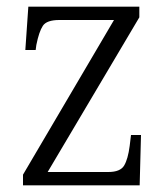

<svg xmlns="http://www.w3.org/2000/svg" viewBox="-20 -556 501 576"><path d="M49 0V-32L322 -496H158Q120 -496 108.5 -478.5Q97 -461 89 -421L87 -406H56L65 -536H398V-504L123 -40H305Q341 -40 352.5 -59.5Q364 -79 369 -118L373 -151H403L399 0Z"/></svg>

Font: Noto Serif Tamil SemiCondensed Light
Style: Italic
Weight: 300
Width: 4
Italic angle: -12°
Designer: Indian Type Foundry, Tom Grace, and the Monotype Design Team
Foundry: Monotype Imaging Inc.
Version: Version 2.003; ttfautohint (v1.8.4.7-5d5b)